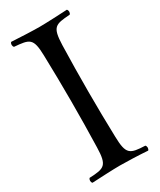

<svg xmlns="http://www.w3.org/2000/svg" viewBox="-171 -709 645 773"><g transform="rotate(-30 151.5 -322.5)"><path d="M192 -109C190 -192 189 -237 189 -320C189 -403 190 -452 192 -536C195 -619 209 -622 279 -627C285 -633 285 -644 279 -650C242 -648 179 -645 149 -645C119 -645 52 -648 20 -650C14 -644 14 -633 20 -627C90 -621 105 -619 107 -536C109 -453 110 -404 110 -321C110 -238 109 -192 107 -109C105 -26 90 -21 20 -18C14 -12 14 -1 20 5C59 3 120 0 150 0C180 0 238 2 279 5C285 -1 285 -12 279 -18C209 -21 194 -26 192 -109Z"/></g></svg>

Font: Libertinus Serif Display
Style: Regular
Weight: 400
Designer: Philipp H. Poll, Khaled Hosny
Foundry: Caleb Maclennan
Version: Version 7.050;RELEASE